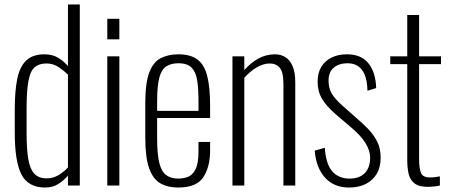

<svg xmlns="http://www.w3.org/2000/svg" viewBox="-20 -830 2013 859"><path d="M182 9Q107 9 76.5 -48.5Q46 -106 46 -237V-340Q46 -422 57 -476.5Q68 -531 97 -559Q126 -587 179 -587Q216 -587 242 -570.5Q268 -554 284 -534V-810H337V0H284V-44Q268 -25 242.5 -8Q217 9 182 9ZM189 -32Q218 -32 242.5 -47Q267 -62 284 -81V-496Q268 -512 243.5 -529Q219 -546 188 -546Q133 -546 116 -500Q99 -454 99 -353V-233Q99 -163 106.5 -118.5Q114 -74 133.5 -53Q153 -32 189 -32Z M460 0V-578H514V0ZM460 -654V-746H514V-654Z M777 9Q731 9 698 -9.5Q665 -28 647.5 -76.5Q630 -125 630 -214V-368Q630 -459 648 -506Q666 -553 699.5 -570Q733 -587 778 -587Q832 -587 863 -564Q894 -541 907 -490.5Q920 -440 920 -357V-302H683V-210Q683 -141 692.5 -102Q702 -63 723 -47Q744 -31 777 -31Q798 -31 819 -38Q840 -45 854 -71Q868 -97 868 -152V-195H920V-157Q920 -83 889.5 -37Q859 9 777 9ZM683 -334H868V-379Q868 -431 862.5 -468.5Q857 -506 838 -526.5Q819 -547 778 -547Q746 -547 724.5 -533.5Q703 -520 693 -483.5Q683 -447 683 -378Z M1020 0V-578H1073V-516Q1100 -548 1135 -567.5Q1170 -587 1210 -587Q1236 -587 1256.5 -574.5Q1277 -562 1289 -534.5Q1301 -507 1301 -461V0H1248V-455Q1248 -508 1231.5 -527Q1215 -546 1187 -546Q1158 -546 1128.5 -528.5Q1099 -511 1073 -482V0Z M1542 9Q1474 9 1434 -35.5Q1394 -80 1388 -156L1433 -169Q1438 -96 1466.5 -63.5Q1495 -31 1544 -31Q1588 -31 1612 -55.5Q1636 -80 1636 -125Q1636 -156 1615.5 -189.5Q1595 -223 1551 -260L1484 -317Q1441 -354 1421 -387.5Q1401 -421 1401 -464Q1401 -504 1417.5 -531Q1434 -558 1463.5 -572.5Q1493 -587 1532 -587Q1597 -587 1629 -546Q1661 -505 1663 -436L1624 -424Q1623 -469 1611.5 -496Q1600 -523 1580.5 -535Q1561 -547 1535 -547Q1497 -547 1473.5 -527.5Q1450 -508 1450 -470Q1450 -438 1462.5 -414.5Q1475 -391 1509 -360L1578 -299Q1604 -277 1628 -252Q1652 -227 1667.5 -196.5Q1683 -166 1683 -124Q1683 -82 1665.5 -52.5Q1648 -23 1616.5 -7Q1585 9 1542 9Z M1894 6Q1854 6 1834 -10Q1814 -26 1808 -53Q1802 -80 1802 -114V-543H1726V-578H1802V-763H1855V-578H1953V-543H1855V-121Q1855 -74 1864 -55Q1873 -36 1905 -36Q1915 -36 1926.5 -37.5Q1938 -39 1948 -41V0Q1936 3 1921 4.5Q1906 6 1894 6Z"/></svg>

Font: Oswald ExtraLight
Style: Regular
Weight: 250
Designer: Vernon Adams
Foundry: Vernon Adams
Version: Version 4.103;gftools[0.9.33.dev8+g029e19f]